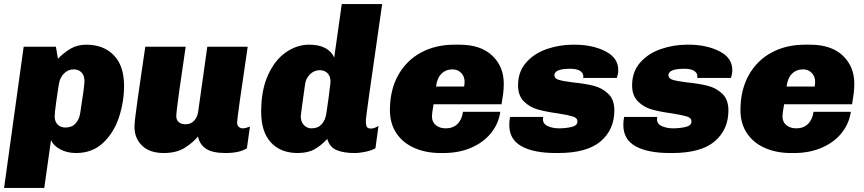

<svg xmlns="http://www.w3.org/2000/svg" viewBox="-36 -740 4233 941"><path d="M572 -319Q572 -242 547.5 -166.5Q523 -91 470 -40.5Q417 10 337 10Q293 10 259.5 -8Q226 -26 214 -53L181 181H-16L80 -511H238L248 -452Q278 -483 311 -502Q344 -521 387 -521Q471 -521 521.5 -469.5Q572 -418 572 -319ZM253 -330Q251 -314 249 -306Q247 -293 239.5 -240.5Q232 -188 232 -170Q232 -144 246.5 -129.5Q261 -115 285 -115Q316 -115 334 -134.5Q352 -154 357 -185Q378 -318 378 -342Q378 -370 363.5 -385Q349 -400 325 -400Q298 -400 278 -380Q258 -360 253 -330Z M828 -171Q828 -152 840 -141.5Q852 -131 874 -131Q899 -131 915 -148Q931 -165 935 -191L980 -511H1178Q1126 -161 1126 -140Q1126 -126 1134 -118.5Q1142 -111 1153 -111Q1168 -111 1189 -120L1174 -13Q1137 10 1070 10Q1006 10 974.5 -10.5Q943 -31 934 -71Q911 -42 870 -16Q829 10 767 10Q698 10 660.5 -26Q623 -62 623 -119Q623 -144 639.5 -260Q656 -376 676 -511H874Q856 -391 842 -290.5Q828 -190 828 -171Z M1602 -458 1639 -720H1837Q1792 -408 1774 -280.5Q1756 -153 1757 -146Q1757 -128 1761.5 -119Q1766 -110 1782 -110Q1799 -110 1819 -123L1804 -13Q1783 -2 1754.5 4Q1726 10 1701 10Q1649 10 1614.5 -4Q1580 -18 1568 -59Q1538 -27 1505.5 -8.5Q1473 10 1423 10Q1340 10 1292 -41.5Q1244 -93 1244 -193Q1244 -298 1277.5 -372Q1311 -446 1365 -483.5Q1419 -521 1479 -521Q1573 -521 1602 -458ZM1459 -326Q1438 -178 1438 -170Q1438 -144 1453 -127.5Q1468 -111 1491 -111Q1522 -111 1540 -130.5Q1558 -150 1563 -181L1574 -257Q1584 -333 1584 -338Q1584 -366 1569.5 -381Q1555 -396 1531 -396Q1504 -396 1483.5 -376Q1463 -356 1459 -326Z M2433 -330Q2433 -305 2430 -281Q2427 -257 2422 -229H2089Q2081 -185 2081 -170Q2081 -142 2100 -126.5Q2119 -111 2149 -111Q2184 -111 2206 -132.5Q2228 -154 2233 -192H2416Q2408 -135 2371.5 -89Q2335 -43 2274.5 -16.5Q2214 10 2138 10H2123Q2051 10 1994.5 -15Q1938 -40 1906.5 -87.5Q1875 -135 1875 -200Q1875 -299 1915.5 -371.5Q1956 -444 2027.5 -482.5Q2099 -521 2191 -521H2216Q2320 -521 2376.5 -467.5Q2433 -414 2433 -330ZM2101 -316H2239Q2239 -319 2240 -325Q2241 -331 2241 -339Q2241 -365 2224.5 -382.5Q2208 -400 2182 -400Q2149 -400 2127.5 -378.5Q2106 -357 2101 -316Z M2994 -397Q2994 -377 2987 -358H2822Q2823 -361 2823 -367Q2822 -384 2805.5 -393.5Q2789 -403 2759 -403Q2681 -403 2681 -371Q2681 -355 2703 -348.5Q2725 -342 2773 -336Q2833 -330 2874 -319.5Q2915 -309 2945 -280.5Q2975 -252 2975 -199Q2975 -105 2908 -47.5Q2841 10 2699 10H2689Q2579 10 2519.5 -23.5Q2460 -57 2460 -127Q2460 -151 2464 -167H2626Q2625 -162 2625 -156Q2625 -132 2649.5 -121.5Q2674 -111 2704 -111Q2735 -111 2764.5 -117.5Q2794 -124 2794 -145Q2794 -162 2772 -169Q2750 -176 2700 -184Q2641 -192 2601 -203Q2561 -214 2532 -242.5Q2503 -271 2503 -322Q2503 -389 2543 -434Q2583 -479 2645 -500Q2707 -521 2772 -521H2780Q2867 -521 2930.5 -489Q2994 -457 2994 -397Z M3553 -397Q3553 -377 3546 -358H3381Q3382 -361 3382 -367Q3381 -384 3364.5 -393.5Q3348 -403 3318 -403Q3240 -403 3240 -371Q3240 -355 3262 -348.5Q3284 -342 3332 -336Q3392 -330 3433 -319.5Q3474 -309 3504 -280.5Q3534 -252 3534 -199Q3534 -105 3467 -47.5Q3400 10 3258 10H3248Q3138 10 3078.5 -23.5Q3019 -57 3019 -127Q3019 -151 3023 -167H3185Q3184 -162 3184 -156Q3184 -132 3208.5 -121.5Q3233 -111 3263 -111Q3294 -111 3323.5 -117.5Q3353 -124 3353 -145Q3353 -162 3331 -169Q3309 -176 3259 -184Q3200 -192 3160 -203Q3120 -214 3091 -242.5Q3062 -271 3062 -322Q3062 -389 3102 -434Q3142 -479 3204 -500Q3266 -521 3331 -521H3339Q3426 -521 3489.5 -489Q3553 -457 3553 -397Z M4151 -330Q4151 -305 4148 -281Q4145 -257 4140 -229H3807Q3799 -185 3799 -170Q3799 -142 3818 -126.5Q3837 -111 3867 -111Q3902 -111 3924 -132.5Q3946 -154 3951 -192H4134Q4126 -135 4089.5 -89Q4053 -43 3992.5 -16.5Q3932 10 3856 10H3841Q3769 10 3712.5 -15Q3656 -40 3624.5 -87.5Q3593 -135 3593 -200Q3593 -299 3633.5 -371.5Q3674 -444 3745.5 -482.5Q3817 -521 3909 -521H3934Q4038 -521 4094.5 -467.5Q4151 -414 4151 -330ZM3819 -316H3957Q3957 -319 3958 -325Q3959 -331 3959 -339Q3959 -365 3942.5 -382.5Q3926 -400 3900 -400Q3867 -400 3845.5 -378.5Q3824 -357 3819 -316Z"/></svg>

Font: Chivo Black Italic
Style: Regular
Weight: 900
Italic angle: -8.05°
Designer: Hector Gatti
Foundry: Omnibus-Type
Version: Version 1.007